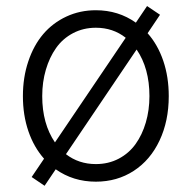

<svg xmlns="http://www.w3.org/2000/svg" viewBox="-20 -587 631 632"><path d="M126.8 24.5 84.2 -4.3 125 -64.6Q91.6 -102.3 73.5 -155Q55.4 -207.7 55.4 -270.6Q55.4 -332.4 73.2 -385.1Q90.9 -437.9 122.3 -474.8Q153.8 -511.7 198.5 -532.5Q243.3 -553.3 295.5 -553.3Q369.7 -553.3 427.2 -512.4L464.1 -567.1L506.7 -538.4L465.9 -477.6Q499.3 -440 517.4 -386.9Q535.5 -333.8 535.5 -270.6Q535.5 -188.6 505.1 -124.3Q474.8 -60 420.1 -24.5Q365.4 11 295.5 11Q220.9 11 163.4 -29.8ZM295.5 -46.9Q337 -46.9 370.7 -64.6Q404.5 -82.4 426.3 -112.9Q448.2 -143.5 460 -183.9Q471.9 -224.4 471.9 -270.6Q471.9 -362.2 429.7 -424L197.1 -79.5Q239.3 -46.9 295.5 -46.9ZM160.9 -118.3 393.8 -462.7Q351.9 -495.7 295.5 -495.7Q254.3 -495.7 220.3 -477.8Q186.4 -459.9 164.6 -429Q142.8 -398.1 130.9 -357.4Q119 -316.8 119 -270.6Q119 -179.7 160.9 -118.3Z"/></svg>

Font: Inter Light BETA
Style: Regular
Weight: 300
Designer: Rasmus Andersson
Foundry: rsms
Version: Version 3.011;git-f93a4a705